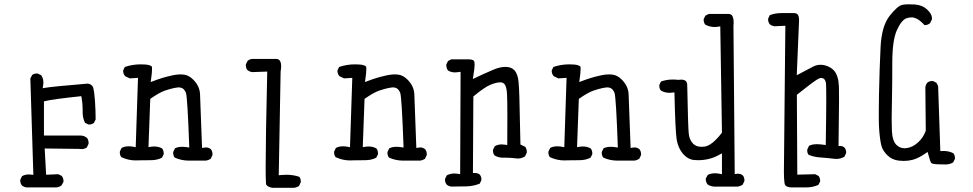

<svg xmlns="http://www.w3.org/2000/svg" viewBox="-20 -752 4540 896"><path d="M365.7 -241.7V-228Q365.7 -201.7 376.5 -179.2L392.1 -171.4Q394 -170.9 396 -170.9Q397.9 -170.9 400.6 -171.1Q403.3 -171.4 406.7 -172.4Q413.1 -174.3 418 -178.2L426.3 -194.3Q426.3 -237.8 423.3 -279.8Q420.4 -321.8 415 -342.8Q413.1 -349.1 408.7 -353Q402.3 -359.9 389.2 -361.8Q225.6 -348.1 190.9 -342.3L179.2 -340.3L181.2 -352.1Q182.6 -359.9 182.6 -366.5Q182.6 -373 181.6 -378.9Q179.2 -390.6 172.4 -400.9L155.8 -408.7Q153.8 -409.2 149.9 -409.2Q146 -409.2 140.4 -407.5Q134.8 -405.8 129.9 -401.9L121.6 -385.7L135.7 64L126 63Q120.1 62 114.3 62Q96.7 62 82.5 70.3L74.7 86.4Q74.2 88.4 74.2 91.1Q74.2 93.8 75.2 97.7Q76.2 106.4 82 113.3Q91.3 121.1 104 122.6H243.7Q255.9 121.1 267.1 113.3L275.9 97.2Q276.4 95.7 276.4 93.8Q276.4 80.1 268.1 68.8L252 61L195.3 63.5L188.5 -59.1L352.1 -57.1Q356.4 -56.2 360.8 -56.2Q374 -56.2 385.3 -64L393.1 -80.6Q393.6 -82.5 393.6 -86.4Q393.6 -90.3 392.1 -95.7Q389.2 -105.5 385.7 -108.4Q372.6 -119.6 354.5 -119.6H185.1V-278.8L191.4 -280.3Q221.2 -288.6 359.4 -303.2L360.8 -295.4Q365.7 -269.5 365.7 -241.7Z M971.7 -31.7Q971.7 -46.4 963.9 -55.7Q954.1 -64 940.9 -64Q936.5 -64 932.1 -63L922.9 -61.5Q914.6 -272 913.6 -310.5Q912.6 -349.6 881.8 -380.4Q860.8 -401.4 837.9 -403.8Q831.1 -404.8 823.7 -404.8Q801.3 -404.8 773.9 -397.9Q736.8 -389.6 696.3 -374L683.1 -369.1L685.1 -382.8Q689.5 -413.1 689.5 -430.2Q689.5 -435.5 689.2 -438.2Q689 -440.9 687.5 -442.4Q684.6 -445.3 675.3 -448.2Q662.6 -451.7 636.7 -451.7Q598.1 -451.7 562.5 -439.5L555.2 -424.3Q554.7 -422.9 554.7 -421.4Q554.7 -407.2 564 -396.5L585.4 -386.2L624 -388.7L613.3 -64.9L604 -66.9Q591.8 -69.3 581.1 -69.3Q561.5 -69.3 547.4 -61.5L539.6 -45.4Q539.1 -43.5 539.1 -41.5Q539.1 -27.3 546.4 -18.6Q579.1 -3.4 612.3 -3.4Q614.3 -3.4 634.3 -3.9Q654.3 -4.4 683.8 -4.4Q713.4 -4.4 735.8 -16.1L743.7 -31.7Q744.1 -33.7 744.1 -37.8Q744.1 -42 742.4 -47.9Q740.7 -53.7 736.8 -59.1Q720.7 -68.4 700.2 -68.4Q691.9 -68.4 683.1 -66.9L672.9 -65.4L681.2 -290.5Q702.6 -305.7 719.7 -315.2Q736.8 -324.7 750 -329.3Q763.2 -334 772.9 -336.4Q792 -341.8 808.1 -343.8Q811 -344.2 814 -344.2Q834 -344.2 843.3 -327.6Q845.7 -324.2 847.7 -318.8Q855 -297.4 863.3 -63.5L853.5 -64.9Q840.8 -66.9 830.6 -66.9Q809.1 -66.9 796.4 -59.6L788.6 -43.5Q788.1 -41.5 788.1 -39.6Q788.1 -25.4 795.4 -16.6Q826.2 -2.4 862.3 -2.4H939.9Q952.1 -3.9 963.4 -11.2L971.2 -27.8Q971.7 -29.8 971.7 -31.7Z M1219.7 27.3Q1219.7 82.5 1221.2 101.6L1221.7 108.4Q1227.5 120.1 1250.5 124.5H1352.1Q1364.3 123 1375.5 115.7L1383.3 99.1Q1383.8 97.2 1383.8 95.7Q1383.8 82.5 1377 73.2Q1349.1 63.5 1316.4 63.5Q1303.7 63.5 1290 64.9L1280.8 65.9L1289.6 -418.5Q1292 -432.6 1292 -443.4Q1292 -469.7 1277.3 -475.6Q1273.4 -477.1 1267.6 -477.1H1156.7Q1144.5 -475.6 1135.7 -468.3L1127.4 -451.7Q1127 -449.7 1127 -445.8Q1127 -441.9 1128.7 -436Q1130.4 -430.2 1134.8 -424.8Q1144 -417.5 1156.7 -415.5L1227.1 -418Q1219.7 -98.1 1219.7 27.3Z M1971.7 -31.7Q1971.7 -46.4 1963.9 -55.7Q1954.1 -64 1940.9 -64Q1936.5 -64 1932.1 -63L1922.9 -61.5Q1914.6 -272 1913.6 -310.5Q1912.6 -349.6 1881.8 -380.4Q1860.8 -401.4 1837.9 -403.8Q1831.1 -404.8 1823.7 -404.8Q1801.3 -404.8 1773.9 -397.9Q1736.8 -389.6 1696.3 -374L1683.1 -369.1L1685.1 -382.8Q1689.5 -413.1 1689.5 -430.2Q1689.5 -435.5 1689.2 -438.2Q1689 -440.9 1687.5 -442.4Q1684.6 -445.3 1675.3 -448.2Q1662.6 -451.7 1636.7 -451.7Q1598.1 -451.7 1562.5 -439.5L1555.2 -424.3Q1554.7 -422.9 1554.7 -421.4Q1554.7 -407.2 1564 -396.5L1585.4 -386.2L1624 -388.7L1613.3 -64.9L1604 -66.9Q1591.8 -69.3 1581.1 -69.3Q1561.5 -69.3 1547.4 -61.5L1539.6 -45.4Q1539.1 -43.5 1539.1 -41.5Q1539.1 -27.3 1546.4 -18.6Q1579.1 -3.4 1612.3 -3.4Q1614.3 -3.4 1634.3 -3.9Q1654.3 -4.4 1683.8 -4.4Q1713.4 -4.4 1735.8 -16.1L1743.7 -31.7Q1744.1 -33.7 1744.1 -37.8Q1744.1 -42 1742.4 -47.9Q1740.7 -53.7 1736.8 -59.1Q1720.7 -68.4 1700.2 -68.4Q1691.9 -68.4 1683.1 -66.9L1672.9 -65.4L1681.2 -290.5Q1702.6 -305.7 1719.7 -315.2Q1736.8 -324.7 1750 -329.3Q1763.2 -334 1772.9 -336.4Q1792 -341.8 1808.1 -343.8Q1811 -344.2 1814 -344.2Q1834 -344.2 1843.3 -327.6Q1845.7 -324.2 1847.7 -318.8Q1855 -297.4 1863.3 -63.5L1853.5 -64.9Q1840.8 -66.9 1830.6 -66.9Q1809.1 -66.9 1796.4 -59.6L1788.6 -43.5Q1788.1 -41.5 1788.1 -39.6Q1788.1 -25.4 1795.4 -16.6Q1826.2 -2.4 1862.3 -2.4H1939.9Q1952.1 -3.9 1963.4 -11.2L1971.2 -27.8Q1971.7 -29.8 1971.7 -31.7Z M2326.7 -16.1H2340.8Q2362.8 -16.1 2385.7 -13.2Q2391.1 -12.2 2395 -12.2Q2398.9 -12.2 2404.1 -12.7Q2409.2 -13.2 2416.3 -15.6Q2423.3 -18.1 2430.2 -22.5L2438 -38.6Q2438.5 -40.5 2438.5 -42Q2438.5 -56.2 2431.2 -66.9L2408.7 -77.6L2403.8 -296.4Q2402.8 -338.4 2399.9 -370.1Q2396.5 -408.2 2379.4 -425.3Q2365.2 -439.9 2338.6 -439.9Q2312 -439.9 2280.3 -425.8Q2241.7 -409.7 2186.5 -383.3L2189 -398.9Q2194.8 -432.1 2194.8 -450.7Q2194.8 -457.5 2194.1 -461.7Q2193.4 -465.8 2190.9 -468.8Q2185.1 -474.6 2168 -475.1H2085.9L2070.8 -467.3L2063 -451.7Q2062.5 -449.7 2062.5 -447Q2062.5 -444.3 2063.5 -440.4Q2064.5 -431.2 2070.3 -423.3Q2085 -414.1 2103.5 -414.1Q2111.3 -414.1 2119.6 -415.5L2129.4 -417L2127.4 60.5L2117.7 59.1Q2108.4 57.6 2101.6 57.6Q2080.6 57.6 2064.9 66.4L2057.1 82.5Q2056.6 84.5 2056.6 88.4Q2056.6 92.3 2058.3 98.1Q2060.1 104 2064.5 109.4Q2073.7 117.2 2086.4 118.7Q2123 118.7 2156.5 117.7Q2189.9 116.7 2218.8 105L2226.1 89.4Q2226.6 87.4 2226.6 85.4Q2226.6 83.5 2226.3 80.6Q2226.1 77.6 2225.1 74.2Q2223.1 67.9 2218.8 62.5Q2209.5 55.2 2195.3 55.2H2187L2189 -301.8L2191.9 -304.2Q2239.7 -344.2 2268.6 -356.4Q2295.9 -367.7 2314.9 -367.7Q2316.4 -367.7 2318.4 -367.7Q2326.2 -367.2 2332.5 -361.3Q2344.7 -349.1 2346.2 -311Q2347.7 -278.8 2347.7 -211.4Q2347.7 -144 2347.2 -75.2L2337.4 -76.7Q2329.1 -78.1 2321.3 -78.1Q2302.7 -78.1 2288.6 -69.3L2280.8 -53.2Q2280.3 -51.3 2280.3 -47.4Q2280.3 -43.5 2282 -37.8Q2283.7 -32.2 2287.6 -26.9Q2305.2 -16.1 2326.7 -16.1Z M2971.7 -31.7Q2971.7 -46.4 2963.9 -55.7Q2954.1 -64 2940.9 -64Q2936.5 -64 2932.1 -63L2922.9 -61.5Q2914.6 -272 2913.6 -310.5Q2912.6 -349.6 2881.8 -380.4Q2860.8 -401.4 2837.9 -403.8Q2831.1 -404.8 2823.7 -404.8Q2801.3 -404.8 2773.9 -397.9Q2736.8 -389.6 2696.3 -374L2683.1 -369.1L2685.1 -382.8Q2689.5 -413.1 2689.5 -430.2Q2689.5 -435.5 2689.2 -438.2Q2689 -440.9 2687.5 -442.4Q2684.6 -445.3 2675.3 -448.2Q2662.6 -451.7 2636.7 -451.7Q2598.1 -451.7 2562.5 -439.5L2555.2 -424.3Q2554.7 -422.9 2554.7 -421.4Q2554.7 -407.2 2564 -396.5L2585.4 -386.2L2624 -388.7L2613.3 -64.9L2604 -66.9Q2591.8 -69.3 2581.1 -69.3Q2561.5 -69.3 2547.4 -61.5L2539.6 -45.4Q2539.1 -43.5 2539.1 -41.5Q2539.1 -27.3 2546.4 -18.6Q2579.1 -3.4 2612.3 -3.4Q2614.3 -3.4 2634.3 -3.9Q2654.3 -4.4 2683.8 -4.4Q2713.4 -4.4 2735.8 -16.1L2743.7 -31.7Q2744.1 -33.7 2744.1 -37.8Q2744.1 -42 2742.4 -47.9Q2740.7 -53.7 2736.8 -59.1Q2720.7 -68.4 2700.2 -68.4Q2691.9 -68.4 2683.1 -66.9L2672.9 -65.4L2681.2 -290.5Q2702.6 -305.7 2719.7 -315.2Q2736.8 -324.7 2750 -329.3Q2763.2 -334 2772.9 -336.4Q2792 -341.8 2808.1 -343.8Q2811 -344.2 2814 -344.2Q2834 -344.2 2843.3 -327.6Q2845.7 -324.2 2847.7 -318.8Q2855 -297.4 2863.3 -63.5L2853.5 -64.9Q2840.8 -66.9 2830.6 -66.9Q2809.1 -66.9 2796.4 -59.6L2788.6 -43.5Q2788.1 -41.5 2788.1 -39.6Q2788.1 -25.4 2795.4 -16.6Q2826.2 -2.4 2862.3 -2.4H2939.9Q2952.1 -3.9 2963.4 -11.2L2971.2 -27.8Q2971.7 -29.8 2971.7 -31.7Z M3453.6 93.3Q3454.1 91.3 3454.1 87.4Q3454.1 83.5 3452.4 77.6Q3450.7 71.8 3446.3 66.4Q3437 58.6 3422.9 58.6Q3420.4 58.6 3408.7 60.1L3402.8 -631.3Q3403.8 -640.1 3403.8 -645.8Q3403.8 -651.4 3403.1 -658.4Q3402.3 -665.5 3400.1 -671.9Q3397.9 -678.2 3395 -681.2Q3389.6 -686.5 3381.3 -687H3288.1L3272 -679.2L3264.2 -663.6Q3263.7 -661.6 3263.7 -660.2Q3263.7 -646.5 3271 -637.2Q3291.5 -626 3314.9 -626Q3323.2 -626 3331.5 -627.4L3341.3 -628.9L3349.1 -132.8Q3333.5 -112.3 3320.3 -99.6Q3292.5 -71.8 3269 -67.9Q3260.7 -66.9 3253.4 -66.9Q3229 -66.9 3214.8 -81.1Q3197.3 -98.6 3194.1 -128.7Q3190.9 -158.7 3187 -356Q3186.5 -367.7 3180.7 -373.5Q3173.8 -380.4 3158.7 -380.4Q3152.8 -380.4 3144.5 -379.4Q3131.3 -380.9 3119.6 -380.9Q3090.3 -380.9 3064.5 -371.6L3057.1 -356Q3056.6 -354 3056.6 -352.5Q3056.6 -338.9 3064 -329.6Q3082 -318.8 3105.5 -318.8Q3111.3 -318.8 3127.4 -320.8Q3131.3 -142.6 3137.7 -101.6Q3145.5 -55.7 3173.8 -27.3Q3193.8 -7.8 3217.8 -5.4Q3227.5 -4.4 3237.8 -4.4Q3292 -4.4 3336.9 -29.8L3349.1 -36.6V61L3339.4 59.1Q3325.7 56.6 3318.1 56.6Q3310.5 56.6 3306.6 57.1Q3292.5 58.6 3282.7 64.5L3273.9 80.6Q3273.4 82 3273.4 83.7Q3273.4 85.4 3273.7 87.9Q3273.9 90.3 3274.7 93.3Q3275.4 96.2 3276.4 98.6Q3278.3 104 3282.2 108.9Q3298.3 119.1 3318.4 119.1L3325.2 118.7H3422.4Q3434.6 117.2 3445.8 109.9Z M3638.2 48.8Q3638.2 82.5 3641.1 102.5Q3642.1 109.9 3646 113.8Q3654.3 122.1 3673.8 122.6H3741.7Q3772.9 122.6 3799.3 110.8L3807.1 95.2Q3807.6 93.3 3807.6 90.8Q3807.6 88.4 3806.6 84.5Q3805.7 76.2 3800.3 69.3L3784.2 61L3700.7 63L3698.7 -309.6Q3767.1 -364.3 3791.5 -379.9Q3798.3 -384.3 3803.2 -386.2Q3807.6 -388.2 3810.8 -388.2Q3814 -388.2 3815.4 -387.7Q3830.6 -386.2 3834.5 -364.7Q3835.9 -354.5 3835.9 -290Q3835.9 -225.6 3833.5 -75.2Q3807.6 -79.1 3793 -79.1Q3768.6 -79.1 3755.4 -71.3L3747.6 -55.2Q3747.1 -52.2 3747.1 -48.3Q3747.1 -37.6 3753.9 -29.3Q3779.3 -19 3809.6 -17.1Q3839.8 -15.1 3871.1 -11.2Q3877 -10.3 3883.3 -10.3Q3902.8 -10.3 3920.4 -20.5L3928.2 -36.6Q3928.7 -38.6 3928.7 -40Q3928.7 -54.2 3920.9 -63.5Q3911.6 -70.8 3901.4 -70.8H3893.1Q3895.5 -225.6 3895.5 -278.3Q3895.5 -331.1 3895 -346.7Q3893.1 -397.5 3873.5 -420.9Q3858.4 -439 3831.1 -446.8Q3819.8 -449.7 3809.1 -449.7Q3791 -449.7 3773.9 -440.9L3698.2 -400.9Q3709 -656.7 3709 -657.2Q3709 -677.7 3701.2 -686Q3696.3 -690.4 3687.5 -690.9H3625Q3597.2 -690.9 3572.3 -681.2L3564.9 -665.5Q3564.5 -663.6 3564.5 -662.1Q3564.5 -647.9 3572.3 -638.7Q3581.5 -631.3 3594.2 -629.4L3645 -631.8Z M4391.6 15.6Q4412.1 15.6 4428.2 5.9L4436 -10.3Q4436.5 -12.2 4436.5 -13.7Q4436.5 -27.3 4429.2 -36.6Q4409.2 -47.4 4383.8 -47.4Q4379.9 -47.4 4368.2 -46.9L4357.9 -350.6L4350.1 -365.7L4334.5 -373.5Q4332.5 -374 4331.1 -374Q4316.9 -374 4307.6 -366.2Q4299.8 -356.9 4298.3 -344.2L4300.3 -142.1Q4288.6 -109.4 4264.2 -87.4Q4240.2 -65.4 4212.4 -61Q4206.5 -60.1 4201.7 -60.1Q4179.2 -60.1 4163.1 -76.2Q4144 -95.2 4142.1 -143.6Q4141.1 -166.5 4141.1 -199.2Q4141.1 -231.9 4142.6 -295.2Q4144 -358.4 4144 -459.5Q4144 -562.5 4165 -610.4Q4187.5 -660.2 4212.4 -667.5Q4223.1 -670.9 4234.4 -670.9Q4245.6 -670.9 4258.3 -664.6Q4274.4 -656.7 4293.9 -635.3Q4294.9 -634.8 4295.4 -634.8Q4309.6 -634.8 4320.3 -644L4328.6 -660.6Q4329.1 -663.1 4329.1 -665.3Q4329.1 -667.5 4328.9 -670.7Q4328.6 -673.8 4327.4 -678.2Q4326.2 -682.6 4323.7 -686.5Q4318.8 -696.3 4307.6 -706.5Q4284.7 -728.5 4250 -731Q4235.8 -731.9 4220.2 -731.9Q4204.6 -731.9 4190.9 -729.5Q4168.9 -725.1 4131.3 -677.7Q4094.2 -629.9 4089.4 -533Q4084.5 -436 4082 -313Q4081.1 -261.7 4081.1 -238.8Q4081.1 -215.8 4081.1 -201.7Q4081.1 -187.5 4081.5 -171.4Q4082 -155.3 4083 -143.8Q4084 -132.3 4085 -122.1Q4085.9 -111.8 4087.4 -103Q4089.8 -85.4 4092.5 -75.2Q4095.2 -64.9 4098.6 -57.6Q4106.4 -42 4121.1 -27.3Q4142.6 -5.9 4174.8 -2.4Q4186 -1 4196.8 -1Q4218.3 -1 4237.8 -5.9Q4267.1 -13.7 4298.8 -36.1L4308.6 -43Q4317.4 -11.7 4320.3 -3.4Q4324.7 7.3 4325.2 8.3Q4332 15.1 4372.6 15.1Q4376 15.1 4380.4 15.1Q4385.7 15.6 4391.6 15.6Z"/></svg>

Font: NaikaiFont
Style: Light
Weight: 300
Version: Version 1.89